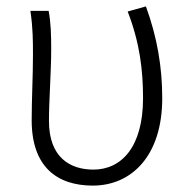

<svg xmlns="http://www.w3.org/2000/svg" viewBox="-20 -567 593 600"><path d="M270 13C391 13 487 -80 487 -260C487 -358 471 -451 436 -547L379 -531C417 -433 427 -347 427 -260C427 -107 359 -37 272 -37C199 -37 133 -75 133 -189C133 -252 140 -345 140 -412C140 -458 139 -495 132 -533H75C83 -479 83 -438 83 -395C83 -327 79 -259 79 -191C79 -46 158 13 270 13Z"/></svg>

Font: Noto Sans CJK Light
Style: Regular
Weight: 300
Designer: Ryoko NISHIZUKA (kana & ideographs); Paul D. Hunt (Latin, Greek & Cyrillic); Wenlong ZHANG (bopomofo); Sandoll Communica
Foundry: Adobe Systems Incorporated
Version: Version 1.000;PS 1;hotconv 1.0.78;makeotf.lib2.5.61930